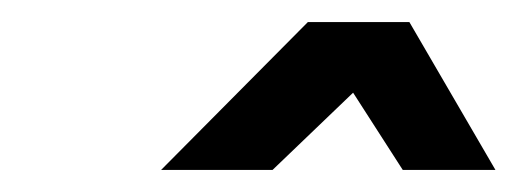

<svg xmlns="http://www.w3.org/2000/svg" viewBox="-20 -685 469 174"><path d="M126 -531 259 -665H351L429 -531H345L300 -601L227 -531Z"/></svg>

Font: Exo
Style: Demi Bold Italic
Weight: 600
Designer: Natanael Gama
Version: Version 1